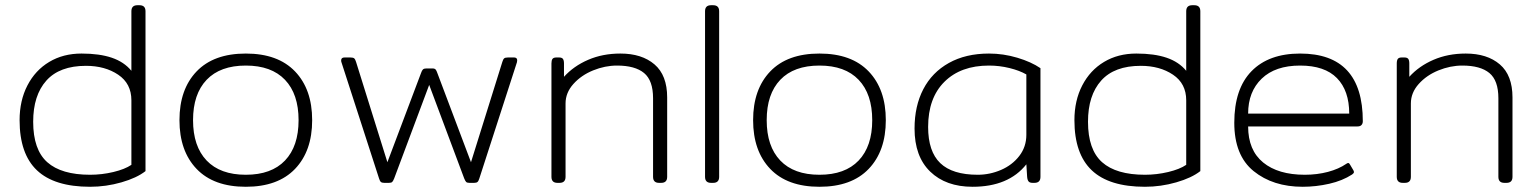

<svg xmlns="http://www.w3.org/2000/svg" viewBox="-20 -700 5880 735"><path d="M55 -240Q55 -315 85 -373Q115 -431 168.5 -463Q222 -495 292 -495Q361 -495 408 -479Q455 -463 483 -429V-657Q483 -680 506 -680H514Q537 -680 537 -657V-45Q504 -19 445 -2Q386 15 325 15Q188 15 121.5 -48Q55 -111 55 -240ZM483 -69V-316Q483 -380 432.5 -414Q382 -448 309 -448Q208 -448 157.5 -391.5Q107 -335 107 -234Q107 -127 161 -79Q215 -31 325 -31Q370 -31 414 -41.5Q458 -52 483 -69Z M667 -240Q667 -358 732.5 -426.5Q798 -495 921 -495Q1044 -495 1109.5 -426.5Q1175 -358 1175 -240Q1175 -122 1109.5 -53.5Q1044 15 921 15Q798 15 732.5 -53.5Q667 -122 667 -240ZM1123 -240Q1123 -340 1071 -394.5Q1019 -449 921 -449Q823 -449 771 -394.5Q719 -340 719 -240Q719 -140 771 -85.5Q823 -31 921 -31Q1019 -31 1071 -85.5Q1123 -140 1123 -240Z M1431 -17 1287 -462Q1286 -464 1286 -469Q1286 -480 1299 -480H1321Q1332 -480 1336 -476.5Q1340 -473 1343 -463L1463 -79L1592 -421Q1595 -430 1599 -434Q1603 -438 1612 -438H1635Q1644 -438 1647.5 -434Q1651 -430 1654 -421L1783 -79L1903 -463Q1906 -473 1910 -476.5Q1914 -480 1925 -480H1947Q1956 -480 1958.5 -475Q1961 -470 1959 -462L1815 -17Q1812 -7 1808 -3.5Q1804 0 1795 0H1777Q1768 0 1764.5 -3.5Q1761 -7 1757 -17L1623 -375L1489 -17Q1485 -7 1481.5 -3.5Q1478 0 1469 0H1451Q1442 0 1438 -3.5Q1434 -7 1431 -17Z M2091 -23V-457Q2091 -469 2095 -474.5Q2099 -480 2110 -480H2120Q2131 -480 2135 -474.5Q2139 -469 2139 -457V-406Q2176 -447 2231.5 -471Q2287 -495 2355 -495Q2437 -495 2485.5 -453.5Q2534 -412 2534 -327V-23Q2534 0 2511 0H2503Q2480 0 2480 -23V-324Q2480 -392 2445.5 -420.5Q2411 -449 2342 -449Q2296 -449 2250.5 -430.5Q2205 -412 2175 -378.5Q2145 -345 2145 -304V-23Q2145 0 2122 0H2114Q2091 0 2091 -23Z M2679 -23V-657Q2679 -680 2702 -680H2710Q2733 -680 2733 -657V-23Q2733 0 2710 0H2702Q2679 0 2679 -23Z M2863 -240Q2863 -358 2928.5 -426.5Q2994 -495 3117 -495Q3240 -495 3305.5 -426.5Q3371 -358 3371 -240Q3371 -122 3305.5 -53.5Q3240 15 3117 15Q2994 15 2928.5 -53.5Q2863 -122 2863 -240ZM3319 -240Q3319 -340 3267 -394.5Q3215 -449 3117 -449Q3019 -449 2967 -394.5Q2915 -340 2915 -240Q2915 -140 2967 -85.5Q3019 -31 3117 -31Q3215 -31 3267 -85.5Q3319 -140 3319 -240Z M3481 -208Q3481 -294 3514.5 -358.5Q3548 -423 3612.5 -459Q3677 -495 3766 -495Q3821 -495 3874.5 -479Q3928 -463 3963 -439V-23Q3963 0 3940 0H3933Q3922 0 3917.5 -5.5Q3913 -11 3912 -23L3909 -71Q3841 15 3703 15Q3601 15 3541 -43Q3481 -101 3481 -208ZM3909 -184V-415Q3883 -430 3844.5 -439.5Q3806 -449 3766 -449Q3658 -449 3595.5 -387Q3533 -325 3533 -214Q3533 -120 3579.5 -75.5Q3626 -31 3723 -31Q3769 -31 3812 -49.5Q3855 -68 3882 -103Q3909 -138 3909 -184Z M4093 -240Q4093 -315 4123 -373Q4153 -431 4206.5 -463Q4260 -495 4330 -495Q4399 -495 4446 -479Q4493 -463 4521 -429V-657Q4521 -680 4544 -680H4552Q4575 -680 4575 -657V-45Q4542 -19 4483 -2Q4424 15 4363 15Q4226 15 4159.5 -48Q4093 -111 4093 -240ZM4521 -69V-316Q4521 -380 4470.5 -414Q4420 -448 4347 -448Q4246 -448 4195.5 -391.5Q4145 -335 4145 -234Q4145 -127 4199 -79Q4253 -31 4363 -31Q4408 -31 4452 -41.5Q4496 -52 4521 -69Z M4705 -230Q4705 -360 4771 -427.5Q4837 -495 4957 -495Q5197 -495 5197 -236Q5197 -227 5192 -221.5Q5187 -216 5177 -216H4758Q4758 -125 4815.5 -78Q4873 -31 4975 -31Q5022 -31 5063.5 -42Q5105 -53 5134 -73Q5138 -76 5141 -76Q5145 -76 5148 -70L5161 -48Q5163 -45 5163 -41Q5163 -37 5156 -32Q5119 -8 5068.5 3.5Q5018 15 4967 15Q4853 15 4779 -45Q4705 -105 4705 -230ZM5145 -265Q5145 -353 5098 -401Q5051 -449 4957 -449Q4862 -449 4810 -399Q4758 -349 4758 -265Z M5327 -23V-457Q5327 -469 5331 -474.5Q5335 -480 5346 -480H5356Q5367 -480 5371 -474.5Q5375 -469 5375 -457V-406Q5412 -447 5467.5 -471Q5523 -495 5591 -495Q5673 -495 5721.5 -453.5Q5770 -412 5770 -327V-23Q5770 0 5747 0H5739Q5716 0 5716 -23V-324Q5716 -392 5681.5 -420.5Q5647 -449 5578 -449Q5532 -449 5486.5 -430.5Q5441 -412 5411 -378.5Q5381 -345 5381 -304V-23Q5381 0 5358 0H5350Q5327 0 5327 -23Z"/></svg>

Font: Mitr ExtraLight
Style: Regular
Weight: 275
Designer: Thanarat Vachiruckul
Foundry: Cadson Demak Co.,Ltd.
Version: Version 1.001